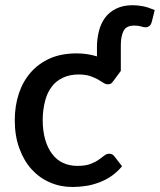

<svg xmlns="http://www.w3.org/2000/svg" viewBox="-20 -728 628 755"><path d="M455.1 -549.8V-449.2L426.3 -410.2Q420.9 -402.8 417 -399.9Q413.1 -396.5 403.8 -396.5Q395.5 -396.5 386.7 -402.3Q369.6 -412.6 364.3 -416Q348.1 -424.3 333.5 -429.2Q314.9 -435.1 288.6 -435.1Q254.4 -435.1 227.5 -422.4Q200.2 -409.7 183.6 -387.2Q165.5 -363.8 157.2 -330.6Q147.9 -294.9 147.9 -255.4Q147.9 -213.9 157.7 -179.2Q167.5 -145.5 185.1 -122.6Q202.6 -99.1 228 -87.4Q252.9 -75.7 284.7 -75.7Q315.4 -75.7 335 -83Q354.5 -90.3 367.7 -99.6Q378.4 -106.9 390.1 -116.2Q398.9 -123.5 409.7 -123.5Q422.4 -123.5 429.7 -113.3L460 -74.2Q441.4 -52.2 418.9 -36.1Q397.9 -21.5 371.6 -11.2Q342.8 -0.5 319.3 2.9Q292 7.3 265.1 7.3Q216.8 7.3 176.3 -10.7Q135.3 -28.3 104.5 -62Q73.7 -95.7 56.2 -144.5Q38.1 -192.9 38.1 -255.4Q38.1 -311.5 54.2 -360.4Q69.8 -407.7 101.1 -443.4Q131.3 -478 176.8 -498.5Q221.7 -518.1 282.2 -518.1Q322.3 -518.1 361.3 -506.3V-544.9Q361.3 -574.7 369.1 -606Q376.5 -635.3 393.1 -658.2Q409.7 -680.7 436.5 -693.8Q463.9 -707.5 501.5 -707.5Q522 -707.5 543.9 -703.1Q561 -699.7 588.4 -688.5L576.7 -641.6Q572.8 -628.4 565.9 -624.5Q559.1 -620.6 552.7 -620.6Q544.9 -620.6 534.7 -624Q524.4 -627.4 507.8 -627.4Q477.1 -627.4 466.3 -607.4Q455.1 -586.4 455.1 -549.8Z"/></svg>

Font: Lato-SemiBold
Style: Regular
Weight: 500
Designer: Lukasz Dziedzic with Adam Twardoch and Botio Nikoltchev
Foundry: tyPoland Lukasz Dziedzic
Version: ""